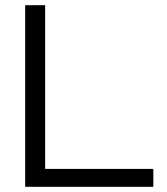

<svg xmlns="http://www.w3.org/2000/svg" viewBox="-20 -720 644 740"><path d="M77 0V-700H154V-69H571V0Z"/></svg>

Font: Red Hat Display
Style: Regular
Weight: 300
Designer: Pentagram, MCKL
Foundry: Pentagram, MCKL
Version: Version 1.023